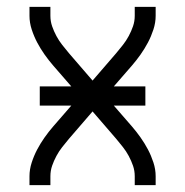

<svg xmlns="http://www.w3.org/2000/svg" viewBox="-20 -540 540 560"><path d="M66 0V-26Q66 -46 72.5 -66Q79 -86 88.5 -104Q98 -122 110 -139Q122 -156 135 -171L188 -232H96V-288H188L135 -349Q122 -364 110 -381Q98 -398 88.5 -416Q79 -434 72.5 -454Q66 -474 66 -494V-520H127V-494Q127 -478 132 -463.5Q137 -449 144.5 -435Q152 -421 161.5 -409Q171 -397 181 -385L250 -305L319 -385Q329 -397 338.5 -409Q348 -421 355.5 -435Q363 -449 368 -463.5Q373 -478 373 -494V-520H434V-494Q434 -474 427.5 -454Q421 -434 411.5 -416Q402 -398 390 -381Q378 -364 365 -349L312 -288H404V-232H312L365 -171Q378 -156 390 -139Q402 -122 411.5 -104Q421 -86 427.5 -66Q434 -46 434 -26V0H373V-26Q373 -42 368 -56.5Q363 -71 355.5 -85Q348 -99 338.5 -111Q329 -123 319 -135L250 -215L181 -135Q171 -123 161.5 -111Q152 -99 144.5 -85Q137 -71 132 -56.5Q127 -42 127 -26V0Z"/></svg>

Font: Iosevka Curly Light
Style: Regular
Weight: 300
Monospace: yes
Designer: Belleve Invis
Foundry: Belleve Invis
Version: Version 22.1.2; ttfautohint (v1.8.4)